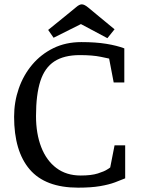

<svg xmlns="http://www.w3.org/2000/svg" viewBox="-20 -854 652 885"><path d="M508 -184H557V-32Q538 -24 510 -13.5Q482 -3 441 4Q400 11 340 11Q189 11 117 -73Q45 -157 45 -316Q45 -384 66.5 -446Q88 -508 128.5 -556Q169 -604 226 -632Q283 -660 355 -660Q421 -660 470 -652Q519 -644 553 -631V-474H504L483 -584Q483 -584 445 -592Q407 -600 348 -600Q275 -600 230.5 -571Q186 -542 166 -480Q146 -418 146 -319Q146 -238 170 -176Q194 -114 240 -79.5Q286 -45 352 -45Q401 -45 431 -54.5Q461 -64 474.5 -73Q488 -82 488 -82ZM202 -716 281 -780Q316 -808 331 -821Q346 -834 357 -834Q369 -834 387 -819Q405 -804 434 -780L508 -719L475 -678L353 -743L227 -680Z"/></svg>

Font: Faustina VF Beta
Style: Regular
Weight: 400
Designer: Alfonso Garcia
Foundry: Omnibus-Type
Version: Version 1.006